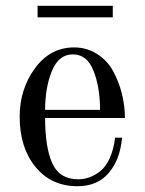

<svg xmlns="http://www.w3.org/2000/svg" viewBox="-20 -632 500 664"><path d="M110 -612H370V-572H110ZM136 -252H326Q326 -330 303.5 -387Q281 -444 232 -444Q183 -444 159.5 -386.5Q136 -329 136 -252ZM248 12Q157 12 102.5 -55Q48 -122 48 -228Q48 -324 101 -396Q154 -468 236 -468Q280 -468 315.5 -445.5Q351 -423 371 -386.5Q391 -350 401.5 -308Q412 -266 412 -224H136Q136 -122 161 -67Q186 -12 250 -12Q270 -12 288.5 -18.5Q307 -25 326 -39.5Q345 -54 359 -84Q373 -114 378 -156H402Q396 -82 357 -35Q318 12 248 12Z"/></svg>

Font: Old Standard TT
Style: Regular
Weight: 400
Designer: Alexey Kryukov <alexios@thessalonica.org.ru>
Version: Version 1.0